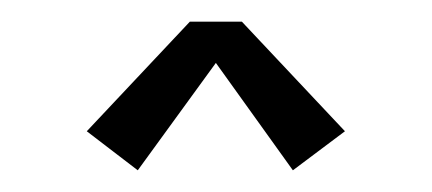

<svg xmlns="http://www.w3.org/2000/svg" viewBox="-20 -720 398 177"><path d="M298 -599 203 -700H155L60 -599L107 -563L179 -662L250 -563Z"/></svg>

Font: Space Cowgirl Medium
Style: Regular
Weight: 600
Designer: Valery Marier
Foundry: Valery Marier
Version: Version 1.000;hotconv 1.0.109;makeotfexe 2.5.65596